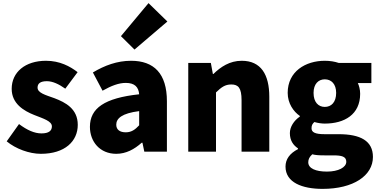

<svg xmlns="http://www.w3.org/2000/svg" viewBox="-20 -973 2430 1232"><path d="M242 14C397 14 479 -67 479 -172C479 -275 400 -316 329 -343C270 -364 221 -377 221 -411C221 -438 240 -452 281 -452C318 -452 358 -433 399 -404L478 -510C430 -547 364 -583 275 -583C142 -583 55 -510 55 -403C55 -308 132 -262 200 -235C258 -212 313 -196 313 -162C313 -134 293 -117 246 -117C201 -117 154 -138 102 -177L23 -66C81 -18 168 14 242 14Z M726 14C789 14 842 -15 889 -57H894L906 0H1051V-323C1051 -501 968 -583 821 -583C732 -583 651 -553 576 -508L638 -391C695 -423 742 -441 787 -441C845 -441 869 -414 873 -368C651 -344 557 -279 557 -159C557 -64 621 14 726 14ZM787 -124C750 -124 726 -140 726 -173C726 -213 762 -246 873 -260V-169C847 -141 823 -124 787 -124ZM843 -655 1054 -835 933 -953 756 -741Z M1188 0H1366V-380C1400 -413 1424 -431 1464 -431C1509 -431 1530 -409 1530 -330V0H1708V-352C1708 -494 1655 -583 1531 -583C1454 -583 1396 -544 1349 -498H1346L1333 -569H1188Z M2050 239C2248 239 2373 154 2373 34C2373 -69 2293 -112 2153 -112H2063C2002 -112 1979 -124 1979 -150C1979 -170 1985 -178 1997 -190C2022 -183 2045 -180 2064 -180C2190 -180 2291 -238 2291 -371C2291 -398 2284 -424 2276 -440H2363V-569H2154C2128 -578 2097 -583 2064 -583C1941 -583 1826 -515 1826 -377C1826 -310 1863 -257 1904 -229V-225C1866 -199 1840 -159 1840 -119C1840 -71 1862 -41 1892 -21V-16C1839 11 1812 49 1812 96C1812 198 1919 239 2050 239ZM2064 -287C2023 -287 1992 -317 1992 -377C1992 -434 2023 -464 2064 -464C2106 -464 2137 -434 2137 -377C2137 -317 2106 -287 2064 -287ZM2078 128C2006 128 1958 108 1958 68C1958 49 1966 33 1984 17C2002 22 2024 24 2065 24H2119C2172 24 2202 31 2202 65C2202 101 2151 128 2078 128Z"/></svg>

Font: Noto Sans HK Black
Style: Regular
Weight: 900
Designer: Ryoko NISHIZUKA 西塚涼子 (kana, bopomofo & ideographs); Paul D. Hunt (Latin, Greek & Cyrillic); Sandoll Communications 산돌커뮤니
Foundry: Adobe
Version: Version 2.004;hotconv 1.0.118;makeotfexe 2.5.65603